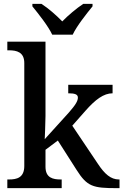

<svg xmlns="http://www.w3.org/2000/svg" viewBox="-20 -976 640 996"><path d="M251 -796H357C378 -841 429 -905 460 -943V-956H412C377 -933 333 -896 303 -865C273 -896 231 -933 195 -956H148V-943C179 -905 230 -841 251 -796ZM18 0H300V-45H295C255 -45 216 -53 216 -111V-199L280 -247L377 -95C432 -8 462 0 586 0H600V-45H597C555 -45 523 -73 488 -126L355 -324L423 -401C475 -460 518 -492 564 -492V-536H334V-492C367 -492 384 -487 384 -470C384 -453 374 -434 337 -392L212 -254C212 -254 216 -338 216 -374V-760H18V-715H27C66 -715 106 -706 106 -649V-115C106 -54 67 -45 27 -45H18Z"/></svg>

Font: Noto Serif Thai Medium
Style: Regular
Weight: 500
Designer: Monotype Design Team
Foundry: Monotype Imaging Inc.
Version: Version 1.901;PS 001.901;hotconv 1.0.88;makeotf.lib2.5.64775